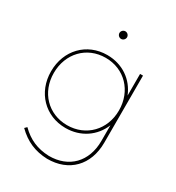

<svg xmlns="http://www.w3.org/2000/svg" viewBox="-206 -818 1043 1136"><g transform="rotate(30 315.0 -249.5)"><path d="M315 -640C329 -640 341 -652 341 -666C341 -680 329 -692 315 -692C301 -692 289 -680 289 -666C289 -652 301 -640 315 -640ZM516 -517V-369C480 -459 397 -517 293 -517C154 -517 52 -412 52 -267C52 -124 154 -19 293 -19C397 -19 480 -77 516 -166V-59C516 83 427 174 290 173C212 170 151 144 96 89L82 103C142 162 207 190 290 193C439 194 536 95 536 -59V-517ZM293 -38C164 -38 71 -135 71 -267C71 -400 164 -498 293 -498C422 -498 516 -400 516 -267C516 -135 422 -38 293 -38Z"/></g></svg>

Font: Montserrat Thin
Style: Regular
Weight: 250
Designer: Julieta Ulanovsky
Foundry: Julieta Ulanovsky
Version: Version 4.000